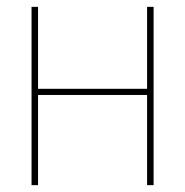

<svg xmlns="http://www.w3.org/2000/svg" viewBox="-20 -540 540 560"><path d="M72 0V-520H91V-281H409V-520H428V0H409V-263H91V0Z"/></svg>

Font: Zed Mono Thin
Style: Regular
Weight: 100
Monospace: yes
Designer: Belleve Invis
Foundry: Belleve Invis
Version: Version 1.0.0; ttfautohint (v1.8.4)